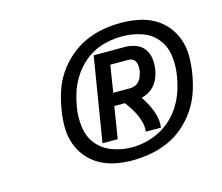

<svg xmlns="http://www.w3.org/2000/svg" viewBox="-74 -998 747 647"><g transform="rotate(-15 300.0 -675.0)"><path d="M231 -528 279 -822H388Q407 -822 425 -815.5Q443 -809 454 -794.5Q465 -780 467.5 -761Q470 -742 467 -722Q465 -709 460 -696Q455 -683 446 -671.5Q437 -660 424.5 -652.5Q412 -645 398 -642Q407 -629 414 -616Q421 -603 426.5 -589Q432 -575 434.5 -559.5Q437 -544 435 -528H382Q384 -544 380.5 -559Q377 -574 370.5 -588Q364 -602 356 -614.5Q348 -627 339 -639H302L284 -528ZM369 -683Q378 -683 386.5 -686.5Q395 -690 401 -697Q407 -704 410 -712.5Q413 -721 415 -729Q416 -737 416 -745.5Q416 -754 413 -761.5Q410 -769 403 -773Q396 -777 388 -777H325L310 -683ZM313 -446Q283 -446 254 -452Q225 -458 200.5 -472Q176 -486 158 -508Q140 -530 131 -557Q122 -584 122 -614Q122 -644 127 -673Q132 -704 142 -735Q152 -766 170.5 -793.5Q189 -821 215 -843.5Q241 -866 271 -879.5Q301 -893 332.5 -898.5Q364 -904 395 -904Q425 -904 454.5 -898.5Q484 -893 509 -879Q534 -865 552 -843.5Q570 -822 579.5 -794.5Q589 -767 589 -737Q589 -707 584 -677Q579 -645 568.5 -614Q558 -583 539.5 -555.5Q521 -528 495 -505.5Q469 -483 438.5 -470Q408 -457 376 -451.5Q344 -446 313 -446ZM324 -489Q349 -489 374 -495Q399 -501 422.5 -513Q446 -525 465.5 -544Q485 -563 498.5 -585.5Q512 -608 520 -632.5Q528 -657 532 -682Q538 -717 533.5 -751.5Q529 -786 508.5 -811.5Q488 -837 455.5 -848Q423 -859 388 -859Q363 -859 337.5 -854Q312 -849 288.5 -837Q265 -825 245.5 -806Q226 -787 212.5 -764.5Q199 -742 191 -717.5Q183 -693 179 -668Q173 -633 178 -598Q183 -563 203.5 -538Q224 -513 256.5 -501Q289 -489 324 -489Z"/></g></svg>

Font: Iosevka Curly Extended
Style: Bold Italic
Weight: 700
Width: 7
Italic angle: -9°
Monospace: yes
Designer: Belleve Invis
Foundry: Belleve Invis
Version: Version 11.1.0; ttfautohint (v1.8.3)